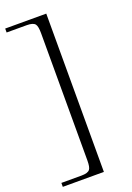

<svg xmlns="http://www.w3.org/2000/svg" viewBox="-178 -746 662 962"><g transform="rotate(-20 153.5 -265.0)"><path d="M-18 136H89Q124 136 134 122Q143 111 143 74V-604Q143 -640 134 -652Q124 -666 89 -666H-18V-687H201V157H-18Z"/></g></svg>

Font: New Athena Unicode
Style: Regular
Weight: 400
Designer: J. Rusten 1997; rev. by R. Hancock 2001, 2002, rev. by D. Mastronarde 2002-2021
Foundry: GreekKeys New Athena Unicode
Version: Version 5.008